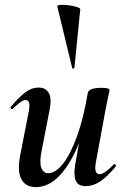

<svg xmlns="http://www.w3.org/2000/svg" viewBox="-20 -754 516 787"><path d="M127 13Q85 13 67.5 -19.5Q50 -52 63 -119L98 -297Q103 -326 98.5 -335Q94 -344 85 -344Q75 -344 62 -334Q49 -324 33 -309Q29 -305 25 -309Q21 -313 25 -317Q57 -355 83 -375Q109 -395 138 -395Q168 -395 180.5 -372Q193 -349 182 -297L151 -138Q141 -90 149 -67Q157 -44 178 -44Q207 -44 237.5 -82Q268 -120 295 -193.5Q322 -267 340 -374L358 -373Q339 -255 304 -168Q269 -81 224 -34Q179 13 127 13ZM332 9Q300 9 290.5 -13.5Q281 -36 288 -77L340 -374Q345 -394 396 -394Q416 -394 422.5 -391Q429 -388 429 -386Q429 -382 424 -360Q419 -338 414 -312L373 -89Q364 -40 388 -40Q398 -40 412.5 -50Q427 -60 446 -80Q449 -84 453 -79.5Q457 -75 454 -71Q418 -28 389.5 -9.5Q361 9 332 9ZM276 -475 215 -727Q214 -733 228 -734Q242 -735 261 -732.5Q280 -730 294.5 -725.5Q309 -721 309 -716L285 -476Q285 -474 280.5 -473Q276 -472 276 -475Z"/></svg>

Font: Cormorant Infant Light
Style: Bold Italic
Weight: 700
Italic angle: -10°
Version: Version 4.001